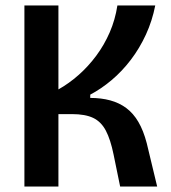

<svg xmlns="http://www.w3.org/2000/svg" viewBox="-20 -680 625 700"><path d="M69 0V-660H193V-354Q232 -376 267 -407Q302 -438 331 -477Q360 -516 380 -562Q400 -608 408 -660H546Q535 -604 512 -554Q489 -504 457 -462Q425 -420 387 -388Q349 -356 309 -335V-323Q349 -323 382 -314Q415 -305 440.5 -286Q466 -267 484.5 -235.5Q503 -204 515 -158L553 0H418L394 -117Q383 -171 366 -203.5Q349 -236 320 -250Q291 -264 242 -264H193V0Z"/></svg>

Font: Bricolage Grotesque SemiCondensed SemiBold
Style: Regular
Weight: 600
Width: 4
Designer: Mathieu Triay
Foundry: Atelier Triay
Version: Version 1.001;gftools[0.9.33.dev8+g029e19f]